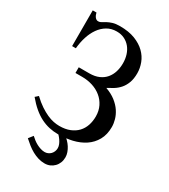

<svg xmlns="http://www.w3.org/2000/svg" viewBox="-211 -776 938 1068"><g transform="rotate(30 258.5 -242.0)"><path d="M477.1 -168.9Q477.1 -119.6 457.3 -84.5Q437.5 -49.3 404.3 -27.1Q371.1 -4.9 327.6 5.4Q308.6 9.8 288.6 12.2Q293 16.1 296.9 20Q309.1 32.2 318.1 46.4Q327.1 60.5 332.5 75.9Q337.9 91.3 337.9 106.4Q337.9 125.5 331.5 141.4Q325.2 157.2 313.7 168.9Q302.2 180.7 286.9 187.3Q271.5 193.8 253.4 193.8Q231.9 193.8 211.9 187.7Q191.9 181.6 173.3 171.4Q154.8 161.1 137.5 147.5Q120.1 133.8 103.5 118.7L125.5 90.8Q134.8 99.6 146.2 108.4Q157.7 117.2 170.2 123.8Q182.6 130.4 196 134.5Q209.5 138.7 222.2 138.7Q232.9 138.7 242.7 134.5Q252.4 130.4 259.8 122.8Q267.1 115.2 271.2 105.2Q275.4 95.2 275.4 83.5Q275.4 71.8 270.5 60.1Q265.6 48.3 258.1 37.4Q250.5 26.4 241.2 16.6L239.7 15.6H236.8Q208 15.6 180.4 9.5Q152.8 3.4 126.2 -10Q99.6 -23.4 73.5 -45.4Q47.4 -67.4 21 -99.1L39.6 -115.7Q67.4 -89.4 92.8 -72.5Q118.2 -55.7 140.6 -45.7Q163.1 -35.6 183.1 -31.7Q203.1 -27.8 220.2 -27.8Q258.8 -27.8 287.1 -39.3Q315.4 -50.8 334 -70.6Q352.5 -90.3 361.6 -117.2Q370.6 -144 370.6 -174.8Q370.6 -210.9 356.4 -239.5Q342.3 -268.1 318.1 -287.8Q293.9 -307.6 262 -317.9Q230 -328.1 194.3 -328.1H151.4V-364.7H219.2Q254.4 -364.7 279.8 -376Q305.2 -387.2 321.5 -406.7Q337.9 -426.3 345.7 -451.9Q353.5 -477.5 353.5 -506.8Q353.5 -535.2 345.7 -559.8Q337.9 -584.5 322.8 -603Q307.6 -621.6 285.9 -632.3Q264.2 -643.1 235.8 -643.1Q201.2 -643.1 174.6 -627.2Q147.9 -611.3 129.2 -584.7Q110.4 -558.1 99.1 -522.7Q87.9 -487.3 84.5 -448.2H60.5V-677.7H84.5Q88.4 -661.1 94.2 -653.3Q100.1 -645.5 105.5 -642.6Q111.8 -639.2 118.7 -640.1Q127.4 -640.1 136.5 -646Q145.5 -651.9 158.7 -658.9Q171.9 -666 190.2 -671.9Q208.5 -677.7 235.8 -677.7Q293 -677.7 333.5 -661.9Q374 -646 399.9 -620.6Q425.8 -595.2 438 -563Q450.2 -530.8 450.2 -498.5Q450.2 -461.9 440.4 -436.5Q430.7 -411.1 415.3 -393.6Q399.9 -376 380.6 -364Q361.3 -352.1 341.8 -341.8Q379.9 -328.1 406 -307.6Q432.1 -287.1 447.8 -263.4Q463.4 -239.7 470.2 -215.3Q477.1 -190.9 477.1 -168.9Z"/></g></svg>

Font: Doulos SIL Compact
Style: Regular
Weight: 400
Designer: Walt Agee, Victor Gaultney, Peter Martin, Debbi Hosken
Foundry: SIL International
Version: Version 4.110; 2011; Maintenance release ; LnSpcTght